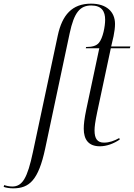

<svg xmlns="http://www.w3.org/2000/svg" viewBox="-154 -790 733 1050"><path d="M-82 240C6 240 56 196 93 23L227 -608C251 -721 283 -760 345 -760C403 -760 421 -727 421 -682C421 -646 409 -582 387 -556C373 -539 350 -533 317 -533L315 -526H389L318 -192C307 -139 304 -110 304 -86C304 -27 330 10 392 10C429 10 467 -4 501 -27L498 -35C471 -20 444 -10 415 -10C379 -10 363 -31 363 -77C363 -96 366 -122 378 -179L452 -526H556L559 -536H454L467 -592C472 -617 475 -639 475 -659C475 -726 428 -770 344 -770C240 -770 186 -708 162 -596L26 42C-4 183 -31 230 -87 230C-103 230 -121 226 -131 222L-134 232C-121 237 -100 240 -82 240Z"/></svg>

Font: Noto Serif Display SemiCondensed Light
Style: Italic
Weight: 300
Width: 4
Italic angle: -12°
Designer: Monotype Design Team
Foundry: Monotype Imaging Inc.
Version: Version 2.009